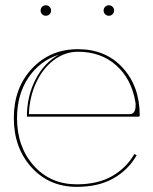

<svg xmlns="http://www.w3.org/2000/svg" viewBox="-20 -710 585 732"><path d="M140.6 -655.8Q134.8 -661.6 134.8 -669.9Q134.8 -678.2 140.6 -684.1Q146.5 -689.9 154.8 -689.9Q163.1 -689.9 168.9 -684.1Q174.8 -678.2 174.8 -669.9Q174.8 -661.6 168.9 -655.8Q163.1 -649.9 154.8 -649.9Q146.5 -649.9 140.6 -655.8ZM380.9 -655.8Q375 -661.6 375 -669.9Q375 -678.2 380.9 -684.1Q386.7 -689.9 395 -689.9Q403.3 -689.9 409.2 -684.1Q415 -678.2 415 -669.9Q415 -661.6 409.2 -655.8Q403.3 -649.9 395 -649.9Q386.7 -649.9 380.9 -655.8ZM474.6 -274.9Q497.1 -274.9 497.1 -309.1Q497.1 -317.4 495.6 -324.2Q480.5 -409.7 422.6 -461.2Q364.7 -512.7 277.3 -512.7Q227.5 -512.7 185.3 -481Q143.1 -449.2 117.7 -394.5Q92.3 -339.8 90.3 -274.9ZM82.5 -265.1Q82.5 -344.2 116.2 -408.4Q149.9 -472.7 204.6 -501.5Q131.8 -478.5 88.4 -414.1Q44.9 -349.6 44.9 -259.8Q44.9 -149.9 108.6 -78.6Q172.4 -7.3 272.5 -7.3Q353 -7.3 407.5 -38.6Q461.9 -69.8 492.2 -123L501 -118.2Q469.7 -62.5 412.6 -30Q355.5 2.4 272.5 2.4Q167.5 2.4 100.1 -72Q32.7 -146.5 32.7 -259.8Q32.7 -375 102.1 -448.7Q171.4 -522.5 277.3 -522.5Q383.3 -522.5 448 -451.4Q512.7 -380.4 512.7 -270Q512.7 -265.1 507.3 -265.1Z"/></svg>

Font: ZnikomitNo25
Style: Regular
Weight: 100
Designer: gluk
Foundry: gluk
Version: Version 0.56